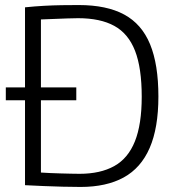

<svg xmlns="http://www.w3.org/2000/svg" viewBox="-20 -730 694 760"><path d="M3 -333V-384H282V-333ZM299 10Q265 10 228 9Q191 8 153.5 6.5Q116 5 79 3V-701Q118 -705 154 -707Q190 -709 224 -709.5Q258 -710 292 -710Q402 -710 471.5 -672.5Q541 -635 574 -555Q607 -475 607 -348Q607 -224 572.5 -144.5Q538 -65 469.5 -27.5Q401 10 299 10ZM295 -42Q377 -42 432 -72.5Q487 -103 514 -170.5Q541 -238 541 -347Q541 -461 514.5 -529Q488 -597 432.5 -627.5Q377 -658 289 -658Q271 -658 245.5 -657Q220 -656 193 -655Q166 -654 142 -653V-47Q158 -46 178.5 -45Q199 -44 220.5 -43.5Q242 -43 261.5 -42.5Q281 -42 295 -42Z"/></svg>

Font: Georama ExtraCondensed Thin Light
Style: Regular
Weight: 300
Version: Version 1.001